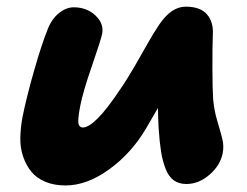

<svg xmlns="http://www.w3.org/2000/svg" viewBox="-20 -548 747 581"><path d="M178.2 13.2Q143.6 13.2 116.9 2Q90.3 -9.3 74.7 -28.6Q59.1 -47.9 50 -74Q41 -100.1 41.5 -130.4Q42 -160.6 47.9 -192.9Q61 -257.3 83.7 -336.2Q106.4 -415 123 -456.1Q135.3 -489.3 157.5 -507.6Q179.7 -525.9 203.1 -525.9Q242.7 -525.9 268.8 -501.2Q294.9 -476.6 289.1 -445.8Q285.6 -427.7 258.8 -350.3Q231.9 -272.9 223.1 -229Q213.9 -182.6 218.3 -170.9Q221.7 -162.6 230 -162.1Q266.6 -162.1 341.8 -274.9Q363.3 -305.7 387 -346.7Q410.6 -387.7 426.8 -416.5Q442.9 -445.3 461.2 -472.7Q479.5 -500 499.5 -513.9Q519.5 -527.8 542 -527.8Q586.4 -527.8 606.4 -504.4Q626.5 -481 624 -442.9Q622.6 -405.3 622.8 -339.6Q623 -273.9 625 -248Q627.9 -213.9 637.5 -182.1Q647 -150.4 652.6 -128.2Q658.2 -106 653.8 -84Q646.5 -47.4 614 -19.3Q581.5 8.8 543.9 8.8Q521.5 8.8 506.1 -2.2Q490.7 -13.2 481.4 -36.4Q472.2 -59.6 467.5 -88.4Q462.9 -117.2 460 -160.2Q458 -200.2 458 -221.2Q451.2 -210.4 421.9 -159.2Q377.9 -84.5 310.5 -35.6Q243.2 13.2 178.2 13.2Z"/></svg>

Font: Shantell Sans Normal
Style: Italic
Weight: 800
Italic angle: -11.31°
Designer: Stephen Nixon, Anya Danilova, Shantell Martin
Foundry: Arrow Type
Version: Version 1.006;[559af2be0]